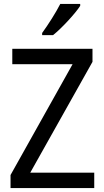

<svg xmlns="http://www.w3.org/2000/svg" viewBox="-20 -964 535 984"><path d="M391 -934V-944H289C266 -899 228 -839 196 -795V-784H252C297 -820 366 -895 391 -934ZM463 0V-79H135L454 -647V-714H43V-635H352L34 -67V0Z"/></svg>

Font: Noto Sans Bengali SemiCondensed
Style: Regular
Weight: 400
Width: 4
Designer: Jelle Bosma - Monotype Design Team
Foundry: Monotype Imaging Inc.
Version: Version 2.003